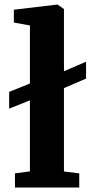

<svg xmlns="http://www.w3.org/2000/svg" viewBox="-20 -840 426 860"><path d="M47 0V-63.5L114 -72.5V-390.5L21 -353.5V-428.5L114 -466V-726L42 -739V-796.5L235.5 -819.5H238L266.5 -799.5V-521L365.5 -563.5V-488L266.5 -445.5V-72L335 -63.5V0Z"/></svg>

Font: Merriweather Light 18pt ExtraBold
Style: Regular
Weight: 800
Version: Version 2.100